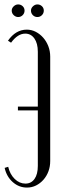

<svg xmlns="http://www.w3.org/2000/svg" viewBox="-20 -841 279 868"><path d="M207 -113Q207 -88 199 -66.5Q191 -45 176.5 -28.5Q162 -12 143 -2.5Q124 7 102 7Q66 7 38 -17.5Q10 -42 1 -82L17 -87Q25 -53 46.5 -32Q68 -11 95 -11Q121 -11 136 -32Q151 -53 151 -91V-342H61V-359H151V-607Q151 -645 135.5 -667Q120 -689 94 -689Q60 -689 30 -648L16 -657Q51 -707 101 -707Q123 -707 142 -697Q161 -687 175.5 -670.5Q190 -654 198.5 -632Q207 -610 207 -585ZM33 -793Q33 -804 42 -812.5Q51 -821 62 -821Q74 -821 82.5 -813Q91 -805 91 -793Q91 -781 82.5 -772.5Q74 -764 62 -764Q51 -764 42 -772.5Q33 -781 33 -793ZM120 -793Q120 -804 129 -812.5Q138 -821 149 -821Q161 -821 169.5 -813Q178 -805 178 -793Q178 -781 169.5 -772.5Q161 -764 149 -764Q137 -764 128.5 -772.5Q120 -781 120 -793Z"/></svg>

Font: Moniqa Cond Heading
Style: Regular
Weight: 400
Width: 3
Designer: Rajesh Rajput
Foundry: Rajesh Rajput
Version: Version 1.000